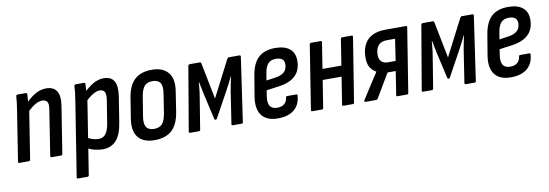

<svg xmlns="http://www.w3.org/2000/svg" viewBox="-53 -852 3975 1391"><g transform="rotate(-10 1934.5 -156.5)"><path d="M270 0Q259 0 260 -10L312 -343Q319 -381 309 -398.5Q299 -416 272 -416Q247 -416 219 -399.5Q191 -383 155 -347L158 -413Q196 -454 235 -476Q274 -498 315 -498Q370 -498 392.5 -461.5Q415 -425 403 -351L349 -10Q348 0 338 0ZM32 0Q21 0 23 -10L79 -367Q85 -401 88.5 -431Q92 -461 93 -479Q94 -490 104 -490H164Q174 -490 174 -479Q174 -462 171.5 -435Q169 -408 166 -390L169 -371L112 -10Q110 0 101 0Z M644 8Q616 8 584 0Q552 -8 531 -22L542 -97Q560 -86 583 -78.5Q606 -71 627 -71Q660 -71 679 -94Q698 -117 707 -169L734 -338Q741 -379 731 -397.5Q721 -416 694 -416Q671 -416 642 -398Q613 -380 579 -347L584 -415Q625 -456 662 -477Q699 -498 738 -498Q793 -498 814.5 -461Q836 -424 824 -347L795 -164Q782 -76 744.5 -34Q707 8 644 8ZM431 185Q421 185 422 175L508 -369Q514 -405 517 -432Q520 -459 521 -479Q522 -490 532 -490H592Q602 -490 602 -479Q602 -463 599.5 -438Q597 -413 595 -398L597 -371L511 175Q509 185 500 185Z M1026 8Q944 8 906 -38.5Q868 -85 882 -174L906 -324Q920 -414 966 -456Q1012 -498 1092 -498Q1173 -498 1212 -451.5Q1251 -405 1237 -316L1214 -167Q1200 -77 1154 -34.5Q1108 8 1026 8ZM1036 -73Q1076 -73 1096 -95.5Q1116 -118 1125 -171L1147 -312Q1156 -367 1140 -391.5Q1124 -416 1083 -416Q1044 -416 1024 -393.5Q1004 -371 995 -318L972 -176Q963 -124 979 -98.5Q995 -73 1036 -73Z M1287 0Q1277 0 1279 -10L1359 -480Q1362 -490 1371 -490H1446Q1453 -490 1455 -481L1508 -213L1646 -481Q1651 -490 1658 -490H1737Q1746 -490 1745 -479L1677 -10Q1676 0 1667 0H1601Q1592 0 1593 -10L1629 -245Q1633 -272 1639 -298.5Q1645 -325 1650 -351H1648Q1636 -327 1624 -302.5Q1612 -278 1599 -255L1497 -69Q1494 -61 1486 -61Q1478 -61 1477 -69L1434 -257Q1429 -279 1424.5 -303Q1420 -327 1415 -351H1413Q1411 -326 1408.5 -299Q1406 -272 1401 -245L1363 -10Q1361 0 1353 0Z M1933 8Q1852 8 1815.5 -38.5Q1779 -85 1792 -173L1817 -323Q1831 -414 1875.5 -456Q1920 -498 2000 -498Q2069 -498 2106 -468Q2143 -438 2143 -380Q2143 -311 2102 -271Q2061 -231 1982 -220L1887 -207L1880 -163Q1873 -115 1888.5 -92Q1904 -69 1941 -69Q1974 -69 1993 -84.5Q2012 -100 2016 -130Q2017 -140 2026 -140H2092Q2103 -140 2101 -130Q2096 -63 2052.5 -27.5Q2009 8 1933 8ZM1898 -277 1967 -287Q2011 -294 2032 -314.5Q2053 -335 2053 -370Q2053 -395 2037.5 -407.5Q2022 -420 1992 -420Q1954 -420 1934 -398Q1914 -376 1906 -327Z M2415 0Q2405 0 2407 -10L2481 -479Q2483 -490 2491 -490H2562Q2572 -490 2570 -479L2495 -10Q2494 0 2485 0ZM2187 0Q2177 0 2178 -10L2252 -479Q2254 -490 2264 -490H2334Q2344 -490 2342 -479L2268 -10Q2266 0 2257 0ZM2287 -210 2300 -289H2467L2454 -210Z M2576 0Q2571 0 2570 -4Q2569 -8 2571 -12L2644 -126Q2656 -145 2668 -163Q2680 -181 2693 -201V-202Q2664 -218 2648.5 -244.5Q2633 -271 2633 -312Q2633 -399 2678 -444.5Q2723 -490 2814 -490H2961Q2971 -490 2969 -480L2894 -10Q2892 0 2884 0H2813Q2803 0 2805 -10L2832 -182H2772L2668 -7Q2663 0 2655 0ZM2786 -254H2844L2868 -413H2808Q2765 -413 2744 -388.5Q2723 -364 2723 -318Q2723 -288 2739.5 -271Q2756 -254 2786 -254Z M3001 0Q2991 0 2993 -10L3073 -480Q3076 -490 3085 -490H3160Q3167 -490 3169 -481L3222 -213L3360 -481Q3365 -490 3372 -490H3451Q3460 -490 3459 -479L3391 -10Q3390 0 3381 0H3315Q3306 0 3307 -10L3343 -245Q3347 -272 3353 -298.5Q3359 -325 3364 -351H3362Q3350 -327 3338 -302.5Q3326 -278 3313 -255L3211 -69Q3208 -61 3200 -61Q3192 -61 3191 -69L3148 -257Q3143 -279 3138.5 -303Q3134 -327 3129 -351H3127Q3125 -326 3122.5 -299Q3120 -272 3115 -245L3077 -10Q3075 0 3067 0Z M3647 8Q3566 8 3529.5 -38.5Q3493 -85 3506 -173L3531 -323Q3545 -414 3589.5 -456Q3634 -498 3714 -498Q3783 -498 3820 -468Q3857 -438 3857 -380Q3857 -311 3816 -271Q3775 -231 3696 -220L3601 -207L3594 -163Q3587 -115 3602.5 -92Q3618 -69 3655 -69Q3688 -69 3707 -84.5Q3726 -100 3730 -130Q3731 -140 3740 -140H3806Q3817 -140 3815 -130Q3810 -63 3766.5 -27.5Q3723 8 3647 8ZM3612 -277 3681 -287Q3725 -294 3746 -314.5Q3767 -335 3767 -370Q3767 -395 3751.5 -407.5Q3736 -420 3706 -420Q3668 -420 3648 -398Q3628 -376 3620 -327Z"/></g></svg>

Font: Sofia Sans Condensed SemiBold
Style: Italic
Weight: 600
Italic angle: -9°
Version: Version 4.100